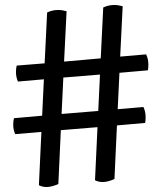

<svg xmlns="http://www.w3.org/2000/svg" viewBox="-20 -728 648 770"><path d="M361 -5 371 -218 224 -206 214 10Q187 22 167 22Q150 22 136 15L146 -199L41 -190Q33 -207 33 -229Q33 -242 36 -254L149 -264L156 -410L52 -401Q44 -418 44 -440Q44 -453 47 -465L159 -474L169 -678Q190 -688 213 -688Q229 -688 247 -683L237 -481L384 -494L394 -698Q415 -708 438 -708Q454 -708 472 -703L462 -501L566 -510Q575 -492 575 -469Q575 -454 573 -446L459 -436L452 -290L555 -299Q564 -281 564 -258Q564 -243 562 -235L449 -225L439 -10Q412 2 392 2Q375 2 361 -5ZM234 -417 227 -271 374 -283 381 -429Z"/></svg>

Font: Federant
Style: Medium
Weight: 500
Designer: Cyreal (www.cyreal.org)
Foundry: Cyreal (www.cyreal.org)
Version: Version 1.010